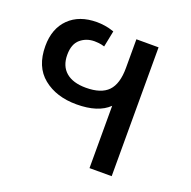

<svg xmlns="http://www.w3.org/2000/svg" viewBox="-100 -625 719 724"><g transform="rotate(20 259.5 -263.5)"><path d="M332 0V-250Q290 -209 203 -209Q122 -209 70 -251Q18 -293 18 -376Q18 -446 59 -486.5Q100 -527 171 -527Q185 -527 202.5 -524.5Q220 -522 240 -515L227 -450Q214 -454 204 -455Q194 -456 187 -456Q154 -456 130.5 -436Q107 -416 107 -373Q107 -328 135 -304Q163 -280 215 -280Q276 -280 304 -309Q332 -338 332 -402V-517H421V0Z"/></g></svg>

Font: Noto Sans Thai UI
Style: Regular
Weight: 400
Designer: Monotype Design Team
Foundry: Monotype Imaging Inc.
Version: Version 2.000